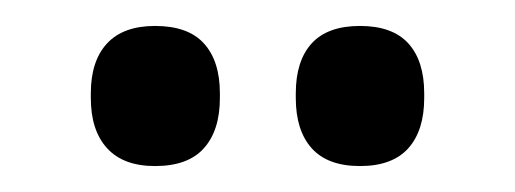

<svg xmlns="http://www.w3.org/2000/svg" viewBox="-20 -689 397 148"><path d="M99.5 -561Q75 -561 62.5 -574.8Q50 -588.5 50 -613.5V-617Q50 -642 62.5 -655.5Q75 -669 99.5 -669Q125 -669 137.2 -655.5Q149.5 -642 149.5 -617V-613.5Q149.5 -588.5 137.2 -574.8Q125 -561 99.5 -561ZM257.5 -561Q232.5 -561 220.2 -574.8Q208 -588.5 208 -613.5V-617Q208 -642 220.2 -655.5Q232.5 -669 257.5 -669Q282.5 -669 294.8 -655.5Q307 -642 307 -617V-613.5Q307 -588.5 294.8 -574.8Q282.5 -561 257.5 -561Z"/></svg>

Font: Anek Gurmukhi Medium Medium
Style: Regular
Weight: 500
Version: Version 1.003